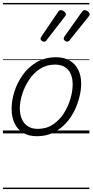

<svg xmlns="http://www.w3.org/2000/svg" viewBox="-20 -909 631 1308"><path d="M231 19Q175 19 136.5 -4.5Q98 -28 78.5 -70.5Q59 -113 59 -168Q59 -223 78 -284Q97 -345 135 -398.5Q173 -452 230 -485.5Q287 -519 363 -519Q417 -519 455 -496.5Q493 -474 513 -433.5Q533 -393 533 -339Q533 -298 521.5 -250Q510 -202 486.5 -154Q463 -106 426.5 -67Q390 -28 341.5 -4.5Q293 19 231 19ZM237 -31Q296 -31 341 -61Q386 -91 415.5 -138Q445 -185 460 -237Q475 -289 475 -334Q475 -376 461.5 -406Q448 -436 421 -452.5Q394 -469 355 -469Q297 -469 252.5 -440Q208 -411 177.5 -364.5Q147 -318 131 -266.5Q115 -215 115 -171Q115 -128 129.5 -96.5Q144 -65 171 -48Q198 -31 237 -31ZM279 -625Q273 -625 264.5 -631Q256 -637 256 -645Q256 -649 258 -653Q260 -657 264 -663L374 -825Q378 -833 383 -836.5Q388 -840 395 -840Q401 -840 409 -836Q417 -832 423 -825.5Q429 -819 429 -811Q429 -806 426.5 -802.5Q424 -799 420 -794L298 -636Q293 -629 288.5 -627Q284 -625 279 -625ZM437 -625Q431 -625 422.5 -631Q414 -637 414 -645Q414 -649 415.5 -653Q417 -657 421 -663L536 -825Q541 -833 546 -836.5Q551 -840 557 -840Q563 -840 571 -836Q579 -832 585 -825.5Q591 -819 591 -811Q591 -806 588.5 -802.5Q586 -799 582 -794L455 -636Q450 -629 445.5 -627Q441 -625 437 -625ZM0 369H589V379H0ZM0 -20H589V0H0ZM0 -505H589V-500H0ZM0 -889H589V-879H0Z"/></svg>

Font: Playwrite HR Guides
Style: Regular
Weight: 400
Designer: Veronika Burian, José Scaglione
Foundry: TypeTogether
Version: Version 1.003